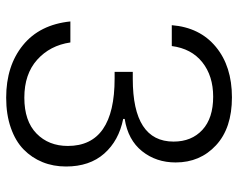

<svg xmlns="http://www.w3.org/2000/svg" viewBox="-95 -675 775 625"><g transform="rotate(90 292.5 -362.5)"><path d="M62 -534.2Q69.3 -625.5 132.6 -677.7Q195.8 -730 296.9 -730Q397 -730 452.9 -678.2Q508.8 -626.5 508.8 -546.9Q508.8 -483.4 472.2 -437.5Q435.5 -391.6 367.2 -380.9V-376Q438 -361.8 480 -314.2Q522 -266.6 522 -189.9Q522 -148.4 507.8 -113.5Q493.7 -78.6 466.6 -52Q439.5 -25.4 396.2 -10.3Q353 4.9 297.9 4.9Q194.3 4.9 127.2 -49.6Q60.1 -104 49.8 -204.1H118.2Q127.9 -137.7 174.6 -95.9Q221.2 -54.2 297.9 -54.2Q374 -54.2 414.6 -93.8Q455.1 -133.3 455.1 -195.8Q455.1 -348.1 235.8 -348.1H213.9V-407.2H236.8Q440.9 -407.2 440.9 -540Q440.9 -598.6 402.8 -633.8Q364.7 -668.9 294.9 -668.9Q227.1 -668.9 182.6 -633.5Q138.2 -598.1 129.9 -534.2Z"/></g></svg>

Font: SVN-Poppins Light
Style: Regular
Weight: 300
Designer: Ninad Kale (Devanagari), Jonny Pinhorn (Latin)
Foundry: Indian Type Foundry
Version: Version 3.002 2017